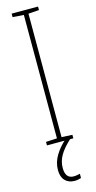

<svg xmlns="http://www.w3.org/2000/svg" viewBox="-141 -751 501 1005"><g transform="rotate(-15 109.5 -248.5)"><path d="M181 0H38V-19L98 -22V-691L38 -695V-714H181V-695L123 -691V-22L181 -19ZM87 136Q87 193 132 193Q141 193 151.5 191Q162 189 166 188V211Q160 213 151 215Q142 217 131 217Q98 217 79 197Q60 177 60 140Q60 99 82.5 61.5Q105 24 143 -9L163 0Q124 36 105.5 68Q87 100 87 136Z"/></g></svg>

Font: Noto Sans ExtraCondensed Thin
Style: Regular
Weight: 100
Width: 2
Designer: Monotype Design Team
Foundry: Monotype Imaging Inc.
Version: Version 2.013; ttfautohint (v1.8.4.7-5d5b)